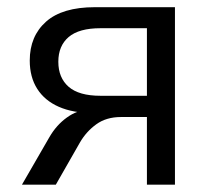

<svg xmlns="http://www.w3.org/2000/svg" viewBox="-20 -506 579 526"><path d="M40.1 0 115.3 -130.2Q134.3 -163.2 163 -183.9Q191.7 -204.7 221.1 -204.7H233.7V-196.4Q179.9 -196.4 141.2 -213.4Q102.5 -230.4 82 -262.6Q61.5 -294.8 61.5 -340.2Q61.5 -406.9 106.1 -446.6Q150.7 -486.3 239.9 -486.3H459.3V0H382.5V-185.4H311.4Q271.3 -185.4 243.8 -165.5Q216.2 -145.5 199 -115.7L132.9 0ZM255.3 -243.6H382.5V-428.7H255.3Q196.3 -428.7 168 -404.5Q139.8 -380.3 139.8 -336.9Q139.8 -293 168 -268.3Q196.3 -243.6 255.3 -243.6Z"/></svg>

Font: Nunito Sans 12pt ExtraLight
Style: Regular
Weight: 200
Designer: Vernon Adams
Foundry: Vernon Adams
Version: Version 3.101;gftools[0.9.27]